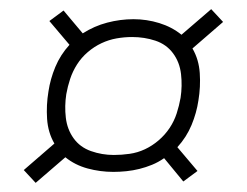

<svg xmlns="http://www.w3.org/2000/svg" viewBox="-20 -550 540 420"><path d="M58 -150 32 -178 99 -236Q85 -260 83 -290Q81 -320 86 -350Q90 -377 101 -403.5Q112 -430 132 -452L88 -504L119 -527L161 -477Q186 -493 214.5 -500.5Q243 -508 272 -508Q301 -508 328.5 -499.5Q356 -491 377 -474L442 -530L468 -502L401 -444Q415 -420 417 -390Q419 -360 414 -330Q410 -303 399 -276.5Q388 -250 368 -228L412 -176L381 -153L339 -204Q326 -195 312.5 -189.5Q299 -184 285 -180.5Q271 -177 256.5 -175.5Q242 -174 228 -174Q199 -174 171.5 -181.5Q144 -189 123 -206ZM229 -211Q229 -211 229 -211Q229 -211 229 -211Q246 -211 263.5 -213.5Q281 -216 297 -223.5Q313 -231 327 -243Q341 -255 351 -270Q361 -285 366.5 -302Q372 -319 375 -336Q379 -362 376 -388Q373 -414 358.5 -433.5Q344 -453 320 -461Q296 -469 269 -469Q252 -469 235 -466Q218 -463 202 -455.5Q186 -448 172 -436Q158 -424 148.5 -409Q139 -394 133.5 -377.5Q128 -361 125 -344Q121 -318 124 -292.5Q127 -267 141 -247.5Q155 -228 179 -219.5Q203 -211 229 -211Z"/></svg>

Font: Iosevka Curly Slab XLtObl
Style: Regular
Weight: 200
Italic angle: -9°
Monospace: yes
Designer: Belleve Invis
Foundry: Belleve Invis
Version: Version 11.1.0; ttfautohint (v1.8.3)